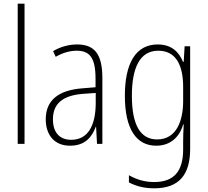

<svg xmlns="http://www.w3.org/2000/svg" viewBox="-20 -780 1126 1041"><path d="M113 0V-760H76V0Z M398 -539C353 -539 307 -526 268 -503L282 -472C324 -496 362 -505 396 -505C467 -505 498 -466 498 -353V-307L425 -301C299 -291 228 -238 228 -133C228 -54 270 10 360 10C442 10 479 -38 499 -92H501L506 0H535V-357C535 -486 493 -539 398 -539ZM428 -271 499 -276V-218C498 -101 458 -22 366 -22C303 -22 267 -62 267 -133C267 -219 321 -262 428 -271Z M835 -539C715 -539 657 -435 657 -261C657 -79 720 10 827 10C903 10 953 -36 973 -105H976C974 -67 973 -41 973 -10V30C973 149 923 207 816 207C763 207 720 193 679 170V209C717 229 761 241 816 241C953 241 1011 165 1011 27V-529H981L976 -445H972C951 -497 911 -539 835 -539ZM838 -505C937 -505 973 -422 973 -308V-232C973 -127 938 -24 832 -24C742 -24 695 -101 695 -261C695 -410 737 -505 838 -505Z"/></svg>

Font: Noto Sans Tamil Condensed ExtraLight
Style: Regular
Weight: 200
Width: 3
Designer: Jelle Bosma - Monotype Design Team
Foundry: Monotype Imaging Inc.
Version: Version 2.004